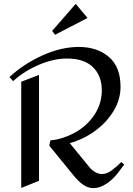

<svg xmlns="http://www.w3.org/2000/svg" viewBox="-20 -958 688 994"><path d="M604 -509Q604 -442 567.5 -382.5Q531 -323 471 -279.5Q411 -236 341 -217L450 -84Q479 -57 508 -57Q532 -57 557 -75Q582 -93 608 -119L623 -106Q619 -101 592.5 -65.5Q566 -30 531.5 -7Q497 16 464 16Q436 16 410.5 -1.5Q385 -19 355 -57L235 -204L241 -231Q308 -238 369.5 -272.5Q431 -307 469 -364Q507 -421 507 -490Q507 -565 461.5 -610Q416 -655 327 -655Q258 -655 181.5 -622.5Q105 -590 48 -538L29 -559Q102 -627 199.5 -671Q297 -715 388 -715Q483 -715 543.5 -663.5Q604 -612 604 -509ZM182 -22 90 15V-535L182 -570ZM372 -938 250 -798 265 -778 433 -865Z"/></svg>

Font: Amita
Style: Regular
Weight: 400
Designer: Eduardo Rodriguez Tunni, Modular Infotech, Brian J. Bonislawsky
Foundry: Eduardo Rodriguez Tunni, Modular Infotech, Brian J. Bonislawsky
Version: Version 1.004